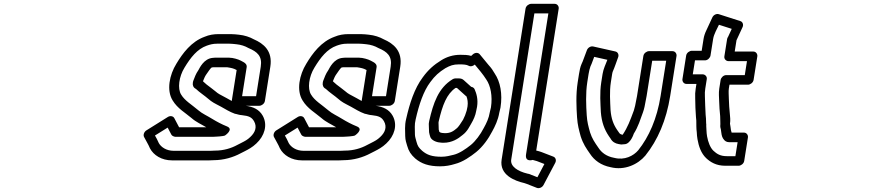

<svg xmlns="http://www.w3.org/2000/svg" viewBox="-20 -820 4617 1002"><path d="M1261.8 -268H1333.4C1344.2 -268 1360 -277.9 1362.4 -293L1390.8 -472C1403.8 -554.5 1355.2 -592.9 1304.9 -614.7C1283.3 -626.9 1256.1 -635.9 1226.7 -638.9L1207 -640.9C1199.6 -641.6 1192.2 -642 1184.7 -642H1121.7C1095.8 -642 1071.6 -638.3 1047.8 -628.1C978 -602.9 933.5 -542.3 900.4 -487.3C864.4 -429.3 848 -348.4 881.1 -295.7C906.3 -253.8 948 -230.7 979.2 -204.1C1003.3 -182.7 1032.1 -170.8 1056.1 -156H914.6L889.8 -203.1C883.8 -214.6 868.3 -217.3 855.9 -209.5L743.9 -139.5C733.2 -132.9 725.8 -117.1 731.8 -105.2C742.6 -83.9 754.2 -66.3 761.8 -47.7C762 -47.2 762.3 -46.4 762.6 -45.9C781.3 -10.4 822.9 17 878.3 17H1071.3C1079.1 17 1087 16.7 1095.5 16C1147 15.8 1196.7 1.4 1236.7 -20.4L1255.9 -30.1C1276.2 -40.5 1297.1 -51.3 1317.8 -71.2C1360 -110.3 1378.1 -166.8 1351.5 -215.5C1332.7 -249 1301.6 -262.9 1261.8 -268ZM1215 -454.5 1189.4 -293 1189.4 -293C1180.7 -297.9 1173.1 -302.3 1164.2 -307.2C1147.3 -317.1 1127 -326 1115.2 -334.6L1103.4 -344.1C1095.2 -351.2 1067.2 -371.8 1058.3 -378.8C1051.7 -385.2 1043.2 -391.5 1039.2 -395.9C1045.1 -410.9 1050.2 -422.8 1055.9 -430.6C1065 -443.1 1078.2 -464.5 1084.9 -468C1087.1 -468.1 1093.7 -469 1094.3 -469H1165.3C1187.4 -465.4 1197.8 -463.9 1215 -454.5ZM1079.2 -33H886.2C847.7 -33 820.2 -52.7 808.8 -73.3C802.8 -87.9 795.1 -101.4 788.7 -112.8L855 -154.1L874 -117.9C876.9 -112.4 884.3 -108.2 887.7 -107.6C895 -105.7 893.7 -106 897.8 -106H1090.8C1097.2 -106 1104.2 -106.4 1110.3 -107C1117.7 -107.1 1121.1 -107.4 1127.2 -108.2L1143.6 -110.2C1147.9 -110.7 1149.5 -111.7 1153.9 -112.7C1153.9 -112.7 1202.7 -145.1 1164.2 -160.4C1137.4 -171.1 1110.3 -185.6 1088.8 -198.8C1061.5 -215.9 1034 -227.7 1015.8 -243.9C979.2 -275 944.2 -294.7 925.4 -326.3C905.6 -357.2 913.8 -420.1 942.7 -466.7C975 -520.3 1009.4 -564.1 1058.9 -581.6C1075.3 -587.4 1090.5 -592 1113.8 -592H1176.8C1182.6 -592 1188.4 -591.7 1194.1 -591.1L1213.8 -589.1C1237.1 -586.8 1259.1 -579.5 1275.5 -569.9C1276.2 -569.5 1277.2 -569 1277.8 -568.8C1322.1 -549.9 1349.6 -527.5 1340.8 -472L1316.4 -318H1243.4L1267.3 -469C1269.4 -482.1 1260.5 -490.5 1251.6 -495.4L1236.9 -503.4C1224.6 -510.1 1196.4 -519 1175.2 -519H1102.2C1098.3 -519 1093 -518.4 1090 -518C1043.5 -514.1 1021.7 -464.7 1015.5 -454.1C1000.9 -433.2 996.1 -416.6 989 -399.1C988.2 -397.1 987.5 -394.6 987.2 -393L986.3 -387C984.3 -374.6 989.5 -362.2 1002.4 -356.1C1020.1 -338.7 1049.8 -319.4 1067.2 -304L1080.3 -293.4C1098.6 -279.8 1119 -271.8 1134.1 -262.8C1153.9 -252 1178.5 -235.9 1205.9 -226.3C1208.1 -225.5 1210.9 -225.1 1212.9 -225C1216.2 -224.4 1229.9 -219.5 1242.2 -219C1279.6 -215.1 1294.2 -207.8 1306.2 -186.5C1321.6 -158.3 1313.4 -130.1 1286 -104.8C1271.1 -90.4 1259.7 -84.7 1238.6 -73.9L1218.6 -63.7C1186.8 -46.2 1146.9 -34 1102.4 -34C1094.5 -34 1086.4 -33 1079.2 -33Z M1939.8 -268H2011.4C2022.2 -268 2038 -277.9 2040.4 -293L2068.8 -472C2081.8 -554.5 2033.2 -592.9 1982.9 -614.7C1961.3 -626.9 1934.1 -635.9 1904.7 -638.9L1885 -640.9C1877.6 -641.6 1870.2 -642 1862.7 -642H1799.7C1773.8 -642 1749.6 -638.3 1725.8 -628.1C1656 -602.9 1611.5 -542.3 1578.4 -487.3C1542.4 -429.3 1526 -348.4 1559.1 -295.7C1584.3 -253.8 1626 -230.7 1657.2 -204.1C1681.3 -182.7 1710.1 -170.8 1734.1 -156H1592.6L1567.8 -203.1C1561.8 -214.6 1546.3 -217.3 1533.9 -209.5L1421.9 -139.5C1411.2 -132.9 1403.8 -117.1 1409.8 -105.2C1420.6 -83.9 1432.2 -66.3 1439.8 -47.7C1440 -47.2 1440.3 -46.4 1440.6 -45.9C1459.3 -10.4 1500.9 17 1556.3 17H1749.3C1757.1 17 1765 16.7 1773.5 16C1825 15.8 1874.7 1.4 1914.7 -20.4L1933.9 -30.1C1954.2 -40.5 1975.1 -51.3 1995.8 -71.2C2038 -110.3 2056.1 -166.8 2029.5 -215.5C2010.7 -249 1979.6 -262.9 1939.8 -268ZM1893 -454.5 1867.4 -293 1867.4 -293C1858.7 -297.9 1851.1 -302.3 1842.2 -307.2C1825.3 -317.1 1805 -326 1793.2 -334.6L1781.4 -344.1C1773.2 -351.2 1745.2 -371.8 1736.3 -378.8C1729.7 -385.2 1721.2 -391.5 1717.2 -395.9C1723.1 -410.9 1728.2 -422.8 1733.9 -430.6C1743 -443.1 1756.2 -464.5 1762.9 -468C1765.1 -468.1 1771.7 -469 1772.3 -469H1843.3C1865.4 -465.4 1875.8 -463.9 1893 -454.5ZM1757.2 -33H1564.2C1525.7 -33 1498.2 -52.7 1486.8 -73.3C1480.8 -87.9 1473.1 -101.4 1466.7 -112.8L1533 -154.1L1552 -117.9C1554.9 -112.4 1562.3 -108.2 1565.7 -107.6C1573 -105.7 1571.7 -106 1575.8 -106H1768.8C1775.2 -106 1782.2 -106.4 1788.3 -107C1795.7 -107.1 1799.1 -107.4 1805.2 -108.2L1821.6 -110.2C1825.9 -110.7 1827.5 -111.7 1831.9 -112.7C1831.9 -112.7 1880.7 -145.1 1842.2 -160.4C1815.4 -171.1 1788.3 -185.6 1766.8 -198.8C1739.5 -215.9 1712 -227.7 1693.8 -243.9C1657.2 -275 1622.2 -294.7 1603.4 -326.3C1583.6 -357.2 1591.8 -420.1 1620.7 -466.7C1653 -520.3 1687.4 -564.1 1736.9 -581.6C1753.3 -587.4 1768.5 -592 1791.8 -592H1854.8C1860.6 -592 1866.4 -591.7 1872.1 -591.1L1891.8 -589.1C1915.1 -586.8 1937.1 -579.5 1953.5 -569.9C1954.2 -569.5 1955.2 -569 1955.8 -568.8C2000.1 -549.9 2027.6 -527.5 2018.8 -472L1994.4 -318H1921.4L1945.3 -469C1947.4 -482.1 1938.5 -490.5 1929.6 -495.4L1914.9 -503.4C1902.6 -510.1 1874.4 -519 1853.2 -519H1780.2C1776.3 -519 1771 -518.4 1768 -518C1721.5 -514.1 1699.7 -464.7 1693.5 -454.1C1678.9 -433.2 1674.1 -416.6 1667 -399.1C1666.2 -397.1 1665.5 -394.6 1665.2 -393L1664.3 -387C1662.3 -374.6 1667.5 -362.2 1680.4 -356.1C1698.1 -338.7 1727.8 -319.4 1745.2 -304L1758.3 -293.4C1776.6 -279.8 1797 -271.8 1812.1 -262.8C1831.9 -252 1856.5 -235.9 1883.9 -226.3C1886.1 -225.5 1888.9 -225.1 1890.9 -225C1894.2 -224.4 1907.9 -219.5 1920.2 -219C1957.6 -215.1 1972.2 -207.8 1984.2 -186.5C1999.6 -158.3 1991.4 -130.1 1964 -104.8C1949.1 -90.4 1937.7 -84.7 1916.6 -73.9L1896.6 -63.7C1864.8 -46.2 1824.9 -34 1780.4 -34C1772.5 -34 1764.4 -33 1757.2 -33Z M2469.7 -263C2475.8 -301.8 2466.8 -332 2456.6 -354.9C2453.4 -362.3 2444.5 -366.4 2439 -366.9L2399.2 -402.7C2389.5 -411.3 2379.5 -411 2363.1 -411H2357.1C2352.1 -411 2346.2 -409 2342.6 -406.8C2267.1 -361.3 2241 -280.5 2220.1 -189.8C2220 -189.2 2219.8 -188.4 2219.8 -188L2218 -177C2217.7 -175 2217.7 -172.5 2217.8 -170.9C2218.8 -159.9 2217.9 -145.8 2219.3 -129.9C2220 -122.1 2223 -115.5 2224.8 -107.7C2229.4 -88.9 2256.7 -77 2278.3 -76.1C2285.5 -74.9 2288.3 -75 2294.9 -75C2339 -75 2371.5 -96.2 2393.7 -115.2C2419.6 -134.4 2430.8 -161.2 2439.7 -175.8C2450.6 -193.9 2461.5 -217.9 2465.2 -241C2466.2 -247.3 2468.4 -255.2 2469.7 -263ZM2289 -126C2283.2 -126 2277.3 -128.2 2272.9 -131.7C2271.9 -135.6 2271.1 -138.6 2269.6 -144C2269 -153.2 2269.5 -165.5 2268.5 -180L2269.6 -187.1C2289.3 -272.2 2311.3 -329.4 2357.2 -361C2358.3 -361 2361.5 -361.1 2364.4 -361.3L2411.1 -319.3C2411.1 -319.3 2412.6 -318 2414.6 -316.8C2419.7 -302.1 2423 -286.3 2419.8 -264C2418.5 -258.4 2416.6 -249.8 2415.4 -242.6C2410.3 -224.9 2404.6 -210.5 2396.7 -195.3C2384.9 -175.6 2371.5 -157 2365.3 -151.7C2346.3 -135.3 2331.1 -125 2302.8 -125C2295 -125 2294.9 -126 2289 -126ZM2457.8 -483 2488.7 -445.5C2502.6 -428.7 2506.1 -422.1 2518 -404.8C2539.9 -373.1 2551.3 -319.3 2542.2 -259.9L2536.3 -234.9C2536.1 -234.3 2536 -233.5 2535.9 -233C2531.3 -203.6 2518.9 -177.4 2504.6 -151.8C2487.6 -118.4 2461.1 -82.9 2437.1 -63.4C2410.4 -42 2377 -19.3 2347.9 -12.3C2328.4 -7.6 2308.6 -2 2284.3 -2C2233.4 -2 2208.1 -12.1 2183.4 -32.8C2164.5 -50.1 2159.9 -57.2 2153.6 -79.9C2149.4 -95.4 2145.7 -106.4 2145.4 -117.9C2145.7 -147.9 2142.2 -168.9 2149 -196C2166.5 -273.9 2190.1 -344.6 2225.6 -391.4C2248.9 -423.7 2271.5 -443.8 2304.1 -464C2329.3 -477.9 2345.5 -484 2374.7 -484C2400.2 -484 2414.4 -483.1 2426.3 -476.6C2436.5 -471.1 2449.2 -475.3 2457.8 -483ZM2439.1 -528.3C2421.4 -533.7 2401.9 -534 2382.6 -534C2344.3 -534 2311.5 -523.3 2283 -505.6C2244 -481.6 2214.6 -455.5 2186.4 -416.6C2142.5 -358.3 2117.5 -279 2099.7 -200C2090.5 -162.9 2095.1 -133.6 2094.7 -110.1C2095.1 -87.6 2101 -73.2 2104.6 -60.1C2112.6 -31.1 2124.7 -13 2146.7 6.8C2179.3 34.6 2218 48 2276.4 48C2304.7 48 2330.5 43.2 2353.3 36C2396.2 25.4 2436.4 -3.6 2465.2 -26.6C2499.4 -54.4 2528.3 -94.7 2548.7 -134.2C2563 -160 2579.4 -193.5 2585.7 -232L2591.6 -257.1C2591.8 -257.5 2591.9 -258.4 2592 -259C2603.3 -330.2 2590.8 -393.8 2561.8 -436.4C2552.4 -452.8 2544.9 -464.2 2529.6 -480.9L2483.8 -536.5C2474.9 -547.4 2458.4 -545.8 2447.8 -536.2Z M2768.8 -750H2841.8L2725.4 -15C2718.5 28.2 2760 14.6 2760 14.6C2767.1 16.3 2775.7 18.8 2781.8 20.7L2821.1 35.9L2784.6 104.9L2752.6 92.4C2750.3 91.6 2745.2 88.1 2732.3 86C2682 74 2642.3 48.3 2647.9 13ZM2751.7 -800C2741 -800 2725.1 -790.1 2722.7 -775L2597.9 13C2585.2 93.3 2666.3 123.9 2716.1 135.4C2720.6 136.4 2721.7 137.2 2728.6 139.6L2781.9 160.5C2792.9 164.8 2809.3 159 2816.4 145.7L2877.7 29.7C2884.6 16.7 2879.9 2.1 2867.9 -2.5L2805.7 -26.5C2796.8 -29.9 2788.9 -31.7 2778.4 -34.3L2895.7 -775C2897.4 -785.7 2889.8 -800 2874.7 -800Z M3124.7 -434 3117.9 -391C3108.8 -333.6 3113.9 -278.8 3115.7 -234.6C3119.9 -182.9 3133.7 -144.9 3157.3 -109.9L3166.2 -97.1C3175.7 -79.3 3191.4 -71.1 3207.7 -68.3L3219.4 -66.3C3220.7 -66.1 3222.4 -66 3223.5 -66C3228.1 -66 3232.7 -66.5 3238.2 -67.3C3270.7 -67.3 3287.5 -122.3 3287.5 -122.3C3311.2 -159.3 3321.8 -197.1 3335.5 -233.8C3342 -251.3 3346.3 -273.9 3349.3 -292C3351.4 -301.3 3353.1 -310 3354.5 -319L3383.7 -503H3456.7L3427.5 -319C3408.7 -200 3366.4 -105.4 3310.8 -35.8C3286.1 -6.8 3239.7 17.9 3185.5 3.7C3185 3.6 3184.3 3.5 3183.9 3.4C3145.8 -3.7 3119.7 -22.9 3103 -48.9C3083.2 -77.3 3069.9 -96.6 3059.3 -129.3C3050.3 -162.3 3044.4 -182.2 3042 -218.4C3038.8 -268.7 3035.7 -332.9 3044.9 -391L3051.7 -434C3054.1 -448.9 3057.5 -462.4 3061.3 -473.1L3067 -486.1C3067.3 -486.6 3067.5 -487.3 3067.7 -487.7L3081 -523.3L3149.7 -507.9C3140.4 -483.1 3129 -460.9 3124.7 -434ZM3299.4 -293C3296.7 -275.8 3292.8 -259.7 3287.9 -243.4C3268 -189.8 3255.9 -156.2 3229.5 -116.7C3216.1 -119 3213.6 -123.5 3210.3 -128.3L3200.6 -142.1C3181 -171.1 3170 -200.5 3166.3 -245.3C3164.4 -289.2 3160.2 -342.1 3167.9 -391L3174.7 -434C3175.8 -440.6 3177.2 -445 3177.7 -446.1C3188.6 -470.7 3196.7 -496.7 3206.1 -521.7C3210.7 -533.9 3205 -548.4 3191.6 -551.4L3075.8 -577.4C3062.9 -580.3 3048 -571.6 3043 -558.3L3020.8 -499.1L3014.9 -485.9C3008.2 -470.8 3004.6 -452.3 3001.7 -434L2994.9 -391C2984.6 -325.7 2988.2 -258.6 2991.5 -207.5C2994.3 -166.2 3001.6 -141.4 3010.4 -108.7C3023.4 -68.3 3039.6 -45.5 3059.4 -17.1C3081.2 16.4 3116.6 42.8 3166.4 52.5C3240.2 71.1 3309.6 37.6 3348.1 -8.2C3412.5 -88.5 3457.5 -192.4 3477.5 -319L3510.6 -528C3512.3 -538.7 3504.7 -553 3489.6 -553H3366.6C3355.9 -553 3340 -543.1 3337.6 -528L3304.5 -319C3303.2 -310.3 3300.8 -301.7 3299.4 -293Z M3732 -690.8 3798.8 -669.4 3780 -628.6C3776.5 -623.7 3775.1 -619.3 3774.6 -616L3760.3 -526C3757.9 -510.9 3770.6 -501 3781.3 -501H3878.3L3866.8 -428H3769.8C3754.7 -428 3742.5 -413.7 3740.8 -403L3733.7 -358C3729.9 -334.3 3732.8 -310.3 3733 -294.8C3733.3 -267.4 3736.2 -237.5 3738.4 -214C3738.4 -196.1 3739.9 -182.4 3739.4 -172.7C3737.3 -155 3741.6 -148.5 3741.9 -145.4L3744.2 -128.8C3746.2 -111.2 3749.8 -100.1 3759.2 -89.7C3762.4 -86.2 3770 -78 3784.4 -78H3829.4L3817.8 -5H3772.8C3739.5 -5 3721 -16.6 3703.2 -33.3C3686.6 -49 3675.4 -78.4 3670 -108.5L3667.9 -124.2L3666.8 -141.4C3666.4 -148 3665.4 -158.1 3665.7 -162C3666.4 -169.9 3665.5 -174.4 3665.2 -176.3C3664.9 -183 3665.1 -192.4 3664.3 -202.1L3662.5 -221.5C3661.1 -254.3 3659.3 -282 3658.7 -316.8C3657.8 -331.6 3658.5 -344.2 3660.7 -358L3668.5 -407C3670.9 -422.1 3658.1 -432 3647.4 -432H3595.4L3607 -505H3659C3674.1 -505 3686.2 -519.3 3687.9 -530L3701.7 -617C3705.7 -642.1 3722.7 -670.7 3732 -690.8ZM3798.2 -128C3796.6 -132.2 3794.8 -139 3794.5 -141.6L3792.3 -158C3791 -169.2 3789.5 -173.5 3789.6 -174C3792.6 -193.8 3790.3 -209.9 3788.9 -225.1C3786.7 -249.5 3783.9 -277.9 3783.7 -303.2C3783.3 -322.3 3781.4 -343.8 3783.7 -358L3786.9 -378H3883.9C3894.6 -378 3910.4 -387.9 3912.8 -403L3932.3 -526C3934 -536.7 3926.4 -551 3911.3 -551H3814.3L3823.6 -610L3855.4 -678.7C3860.9 -690.7 3856.7 -705.8 3843.7 -709.9L3731.4 -745.9C3719 -749.9 3703.6 -742.3 3697.6 -729.3C3686.9 -706.3 3676.9 -684.7 3665.8 -660.6C3659.1 -646.8 3654 -631.7 3651.7 -617L3641.9 -555H3589.9C3579.2 -555 3563.3 -545.1 3560.9 -530L3541.5 -407C3539.8 -396.3 3547.4 -382 3562.5 -382H3614.5L3610.7 -358C3608 -340.8 3607.1 -325.3 3608.1 -307.2C3608.8 -273 3609.2 -240.9 3612 -209.9L3613.8 -190.7C3614.4 -167.8 3613.2 -151.5 3616.3 -129.6L3617.4 -112.6C3617.4 -112.2 3617.5 -111.5 3617.6 -110.9L3620 -93.5C3626.3 -57.2 3638.4 -20.2 3665.3 5.3C3687.4 26.1 3717.8 45 3764.9 45H3834.9C3845.6 45 3861.4 35.1 3863.8 20L3883.3 -103C3885 -113.7 3877.4 -128 3862.3 -128Z"/></svg>

Font: Tape
Style: Regular
Weight: 500
Foundry: Cannot Into Space Fonts
Version: Version 0.97